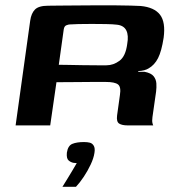

<svg xmlns="http://www.w3.org/2000/svg" viewBox="-20 -482 691 738"><path d="M354 -167Q354 -167 331.5 -167Q309 -167 273 -166.5Q237 -166 197 -166L173 0H40L96 -402Q100 -431 114.5 -445.5Q129 -460 165 -460Q180 -460 208.5 -460.5Q237 -461 272.5 -461Q308 -461 346.5 -461.5Q385 -462 420 -461.5Q455 -461 482 -460.5Q509 -460 521 -459Q573 -454 595 -425.5Q617 -397 609 -337Q601 -285 587.5 -258.5Q574 -232 551 -219Q545 -215 534 -212Q523 -209 512 -209L511 -206Q517 -206 524 -206Q531 -206 536 -206Q561 -201 570.5 -189Q580 -177 581 -161.5Q582 -146 580 -130L566 -32Q564 -17 566 -9Q568 -1 569 0H471Q449 0 438 -7Q427 -14 430 -38L441 -117Q446 -148 433.5 -157.5Q421 -167 387 -167ZM206 -233Q218 -233 243 -232.5Q268 -232 297.5 -231.5Q327 -231 352.5 -231Q378 -231 389 -231Q416 -231 439.5 -248.5Q463 -266 469 -313Q475 -346 465.5 -365Q456 -384 430 -387Q414 -389 387.5 -389.5Q361 -390 333 -390Q305 -390 281.5 -389.5Q258 -389 247 -388Q244 -388 235.5 -385Q227 -382 225 -369ZM220 236Q232 217 241 202Q250 187 258.5 173Q267 159 275 145Q273 145 269.5 144.5Q266 144 263 144Q252 142 243.5 134.5Q235 127 237 105Q241 78 258 71Q275 64 303 64Q316 64 325.5 66.5Q335 69 340.5 78.5Q346 88 343 106Q340 126 328.5 150.5Q317 175 302 197.5Q287 220 272 236Z"/></svg>

Font: Genos SemiBold
Style: Italic
Weight: 600
Italic angle: -8°
Version: Version 1.010